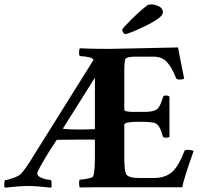

<svg xmlns="http://www.w3.org/2000/svg" viewBox="-42 -869 942 893"><path d="M526.4 -730.5Q526.4 -736.3 568.8 -778.3Q611.3 -820.3 643.6 -844.7Q651.4 -848.6 661.1 -848.6Q678.7 -848.6 697.3 -839.4Q715.8 -830.1 715.8 -811.5Q715.8 -788.1 636.7 -749.5Q557.6 -710.9 540 -710.9Q535.2 -710.9 530.8 -718.3Q526.4 -725.6 526.4 -730.5ZM399.4 -268.6V-507.8L252 -273.4Q251 -269.5 252.9 -269.5Q282.2 -266.6 327.1 -266.6Q373 -266.6 399.4 -268.6ZM468.8 -641.6Q492.2 -641.6 630.4 -645Q768.6 -648.4 786.1 -648.4Q787.1 -638.7 814.5 -503.9Q809.6 -499 792 -499Q779.3 -499 776.4 -506.8Q757.8 -554.7 734.9 -580.1Q711.9 -605.5 670.9 -605.5H589.8Q545.9 -605.5 541 -593.8Q536.1 -582 536.1 -534.2V-359.4Q536.1 -348.6 578.1 -348.6H629.9Q672.9 -348.6 688.5 -361.3Q704.1 -374 715.8 -417Q717.8 -424.8 727.5 -424.8Q741.2 -424.8 746.1 -419.9V-232.4Q742.2 -228.5 728.5 -228.5Q716.8 -228.5 714.8 -236.3Q702.1 -286.1 680.7 -295.9Q664.1 -302.7 606.4 -302.7Q536.1 -302.7 536.1 -289.1V-137.7Q536.1 -80.1 543.9 -60.5Q552.7 -41 607.4 -41H671.9Q730.5 -41 762.7 -73.2Q791 -101.6 815.4 -166Q816.4 -171.9 829.1 -171.9Q852.5 -171.9 858.4 -166Q810.5 -31.2 805.7 2H473.6Q441.4 2 408.7 2Q376 2 354.5 2.4Q333 2.9 329.1 2.9Q326.2 -2 325.7 -15.1Q325.2 -28.3 329.1 -33.2Q386.7 -38.1 391.6 -49.8Q399.4 -69.3 399.4 -141.6V-219.7H322.3Q260.7 -219.7 226.6 -218.8Q220.7 -218.8 218.8 -213.9Q180.7 -156.2 165 -128.9Q133.8 -76.2 131.8 -64.5Q129.9 -52.7 144.5 -44.9Q159.2 -37.1 173.3 -34.7Q187.5 -32.2 194.3 -32.2Q198.2 -27.3 198.2 -13.2Q198.2 1 195.3 3.9Q128.9 -3.9 86.9 -3.9Q50.8 -3.9 -19.5 3.9Q-22.5 0 -22.5 -11.2Q-22.5 -22.5 -18.6 -31.2Q-7.8 -31.2 20.5 -41.5Q48.8 -51.8 57.6 -62.5Q82 -91.8 105.5 -130.9L392.6 -589.8Q392.6 -591.8 391.6 -592.8Q385.7 -604.5 329.1 -608.4Q325.2 -613.3 325.7 -626.5Q326.2 -639.6 329.1 -644.5Q373 -641.6 468.8 -641.6Z"/></svg>

Font: Crimson
Style: Bold
Weight: 700
Version: Version 0.8 ; ttfautohint (v1.00) -l 8 -r 50 -G 200 -x 14 -D